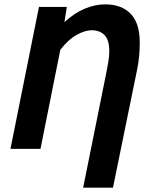

<svg xmlns="http://www.w3.org/2000/svg" viewBox="-20 -684 702 882"><path d="M362 178 468 -348Q473 -374 477.5 -399Q482 -424 482 -449Q482 -500 460.5 -522.5Q439 -545 401 -545Q370 -545 331.5 -523.5Q293 -502 257 -455L166 0H28L159 -652H287L276 -582Q321 -624 369 -644Q417 -664 463 -664Q538 -664 580 -621Q622 -578 622 -488Q622 -460 619.5 -430Q617 -400 610 -365L499 178Z"/></svg>

Font: Source Sans 3 ExtraLight
Style: Bold Italic
Weight: 700
Italic angle: -11°
Version: Version 3.052;hotconv 1.1.0;makeotfexe 2.6.0